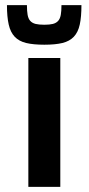

<svg xmlns="http://www.w3.org/2000/svg" viewBox="-20 -725 344 745"><path d="M90 0V-500H214V0ZM7 -705H84.5Q84.5 -682 87.2 -667Q90 -652 97.5 -643.8Q105 -635.5 118 -632.2Q131 -629 152 -629Q172.5 -629 185.2 -632.2Q198 -635.5 205.5 -643.8Q213 -652 215.8 -667Q218.5 -682 218.5 -705H296Q296 -659.5 289.5 -629.8Q283 -600 266.5 -582.5Q250 -565 222.2 -558.2Q194.5 -551.5 152 -551.5Q109.5 -551.5 81.5 -558.2Q53.5 -565 37 -582.5Q20.5 -600 13.8 -629.8Q7 -659.5 7 -705Z"/></svg>

Font: Science Gothic
Style: Regular
Weight: 400
Designer: Thomas Phinney, Vassil Kateliev, Brandon Buerkle
Foundry: Font Detective LLC
Version: Version 1.018